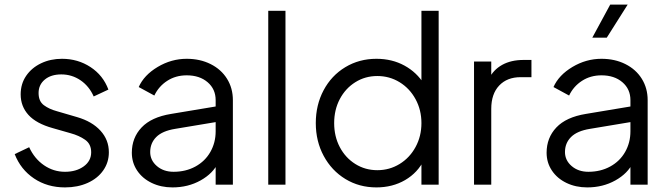

<svg xmlns="http://www.w3.org/2000/svg" viewBox="-20 -804 2917 836"><path d="M44 -133 107 -163Q130 -113 171.5 -84.5Q213 -56 263 -56Q312 -56 344.5 -79.5Q377 -103 377 -141Q377 -177 350.5 -195.5Q324 -214 287 -224L210 -246Q138 -266 104 -303.5Q70 -341 70 -393Q70 -439 94 -474Q118 -509 159 -528.5Q200 -548 250 -548Q319 -548 374 -512Q429 -476 452 -414L388 -384Q368 -429 330.5 -454.5Q293 -480 247 -480Q202 -480 175 -457.5Q148 -435 148 -399Q148 -363 171 -346Q194 -329 227 -320L316 -294Q381 -275 417.5 -235Q454 -195 454 -141Q454 -97 429.5 -62Q405 -27 361.5 -7.5Q318 12 263 12Q186 12 128 -27Q70 -66 44 -133Z M554 -139Q554 -204 596.5 -249Q639 -294 725 -308L935 -343V-275L743 -243Q687 -234 660.5 -207.5Q634 -181 634 -142Q634 -106 663 -81Q692 -56 736 -56Q789 -56 831 -79Q873 -102 896 -142.5Q919 -183 919 -232V-368Q919 -416 884 -446Q849 -476 793 -476Q745 -476 708 -452Q671 -428 652 -388L584 -425Q607 -477 666.5 -512.5Q726 -548 793 -548Q851 -548 897 -525Q943 -502 968.5 -461Q994 -420 994 -368V0H919V-107L930 -96Q908 -49 853.5 -18.5Q799 12 731 12Q681 12 640.5 -7.5Q600 -27 577 -61.5Q554 -96 554 -139Z M1148 -757H1223V0H1148Z M1355 -268Q1355 -347 1389 -411Q1423 -475 1483.5 -511.5Q1544 -548 1619 -548Q1687 -548 1741 -518.5Q1795 -489 1827 -437L1815 -416V-757H1890V0H1815V-120L1827 -109Q1799 -52 1744 -20Q1689 12 1619 12Q1544 12 1484 -24.5Q1424 -61 1389.5 -125Q1355 -189 1355 -268ZM1815 -268Q1815 -325 1789.5 -372Q1764 -419 1720 -446Q1676 -473 1623 -473Q1570 -473 1527 -446Q1484 -419 1459.5 -372.5Q1435 -326 1435 -268Q1435 -210 1459.5 -163.5Q1484 -117 1527 -90Q1570 -63 1623 -63Q1676 -63 1720 -90Q1764 -117 1789.5 -164Q1815 -211 1815 -268Z M2044 -536H2119V-448L2109 -461Q2128 -500 2166.5 -521.5Q2205 -543 2260 -543H2294V-468H2247Q2188 -468 2153.5 -431.5Q2119 -395 2119 -330V0H2044Z M2360 -139Q2360 -204 2402.5 -249Q2445 -294 2531 -308L2741 -343V-275L2549 -243Q2493 -234 2466.5 -207.5Q2440 -181 2440 -142Q2440 -106 2469 -81Q2498 -56 2542 -56Q2595 -56 2637 -79Q2679 -102 2702 -142.5Q2725 -183 2725 -232V-368Q2725 -416 2690 -446Q2655 -476 2599 -476Q2551 -476 2514 -452Q2477 -428 2458 -388L2390 -425Q2413 -477 2472.5 -512.5Q2532 -548 2599 -548Q2657 -548 2703 -525Q2749 -502 2774.5 -461Q2800 -420 2800 -368V0H2725V-107L2736 -96Q2714 -49 2659.5 -18.5Q2605 12 2537 12Q2487 12 2446.5 -7.5Q2406 -27 2383 -61.5Q2360 -96 2360 -139ZM2637 -784H2713L2622 -640H2559Z"/></svg>

Font: Trafiko Sans Variable
Style: Regular
Weight: 400
Designer: Gumpita Rahayu / Trafiko
Foundry: Tokotype / Trafiko
Version: Version 0.001;FEAKit 1.0